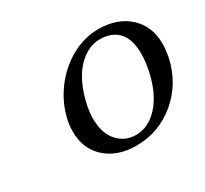

<svg xmlns="http://www.w3.org/2000/svg" viewBox="-136 -858 1141 1068"><g transform="rotate(-30 434.5 -324.0)"><path d="M577.1 -605Q549.8 -605 522.5 -595.7Q495.1 -586.4 466.6 -565.2Q438 -543.9 413.8 -512.7Q389.6 -481.4 368.7 -433.3Q347.7 -385.3 335 -326.2Q325.2 -282.2 325.2 -241.2Q325.2 -147.5 371.6 -95.2Q418 -43 488.8 -43Q569.3 -43 633.8 -113.5Q698.2 -184.1 726.1 -311Q738.8 -371.6 738.8 -420.9Q738.8 -513.2 696.8 -559.1Q654.8 -605 577.1 -605ZM860.8 -328.1Q829.1 -178.2 717.8 -84.2Q606.4 9.8 460 9.8Q341.3 9.8 266.6 -56.4Q191.9 -122.6 191.9 -234.9Q191.9 -274.4 200.2 -311Q222.2 -405.8 281.2 -485.1Q340.3 -564.5 424.6 -611.3Q508.8 -658.2 599.1 -658.2Q720.2 -658.2 794.7 -590.3Q869.1 -522.5 869.1 -409.2Q869.1 -375.5 860.8 -328.1Z"/></g></svg>

Font: Linear Smooth
Style: Bold Italic
Weight: 700
Designer: Philipp H. Poll, Flanker
Foundry: Philipp H. Poll, reworked by Flanker
Version: Version 1.061 | FøM Fix